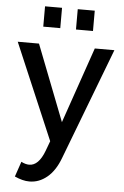

<svg xmlns="http://www.w3.org/2000/svg" viewBox="-62 -770 671 1035"><g transform="rotate(5 273.5 -252.0)"><path d="M137 222Q118 222 98.5 217Q79 212 57 202L85 120Q108 132 128 132Q179 132 210 50L230 -4L9 -523H124L284 -112L426 -523H532L302 80Q276 150 232.5 186Q189 222 137 222ZM139 -616V-726H231V-616ZM316 -616V-726H408V-616Z"/></g></svg>

Font: Raleway SemiBold
Style: Regular
Weight: 600
Designer: Matt McInerney, Pablo Impallari, Rodrigo Fuenzalida
Foundry: Matt McInerney, Pablo Impallari, Rodrigo Fuenzalida
Version: Version 4.026